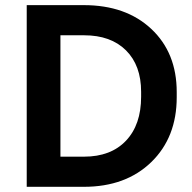

<svg xmlns="http://www.w3.org/2000/svg" viewBox="-20 -720 741 740"><path d="M83 0V-700.2H303.2Q465.3 -700.2 563.2 -608.4Q661.1 -516.6 661.1 -365.2V-345.2Q661.1 -190.4 563 -95.2Q464.8 0 303.2 0ZM212.9 -116.2H304.2Q407.2 -116.2 465.6 -177.7Q523.9 -239.3 523.9 -347.2V-366.2Q523.9 -467.8 465.6 -525.9Q407.2 -584 304.2 -584H212.9Z"/></svg>

Font: Fixel Text SemiBold
Style: Regular
Weight: 600
Width: 4
Designer: AlfaBravo + MacPaw
Foundry: Kyrylo Tkachov, Marchela Mozhyna, Serhii Makarenko, Maria Weinstein, Zakhar Kryvoshyya
Version: Version 1.211